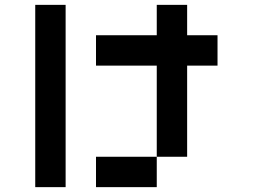

<svg xmlns="http://www.w3.org/2000/svg" viewBox="-20 -770 1040 790"><path d="M125 0V-750H250V0ZM375 0V-125H625V0ZM375 -500V-625H625V-750H750V-625H875V-500H750V-125H625V-500Z"/></svg>

Font: Galmuri7 Regular
Style: Regular
Weight: 400
Designer: Lee Minseo (quiple)
Version: Version 2.399;hotconv 1.1.1;makeotfexe 2.6.0 DEVELOPMENT